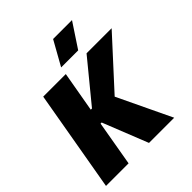

<svg xmlns="http://www.w3.org/2000/svg" viewBox="-241 -1085 1250 1250"><g transform="rotate(-45 384.0 -460.0)"><path d="M412 0H644L467 -371L768 -700H537L308 -421H297L346 -700H138L16 0H224L278 -312H288ZM623 -920H449L355 -752H512Z"/></g></svg>

Font: Fixel Display 20240404 Black
Style: Italic
Weight: 900
Italic angle: -10°
Designer: AlfaBravo + MacPaw
Foundry: Kyrylo Tkachov, Marchela Mozhyna, Serhii Makarenko, Maria Weinstein, Zakhar Kryvoshyya
Version: Version 1.211;Glyphs 3.2 (3225)